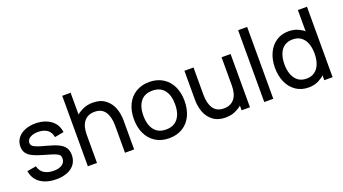

<svg xmlns="http://www.w3.org/2000/svg" viewBox="-56 -1178 3049 1708"><g transform="rotate(-20 1468.5 -324.0)"><path d="M255.4 22.5Q196.8 22.5 150.6 5.1Q104.5 -12.2 75.2 -45.4Q45.9 -78.6 36.1 -133.8L122.1 -148.4Q133.8 -101.1 169.7 -78.9Q205.6 -56.6 259.3 -56.6Q311 -56.6 339.8 -77.4Q368.7 -98.1 368.7 -133.8Q368.7 -153.8 359.6 -165.5Q350.6 -177.2 323 -188.2Q295.4 -199.2 231.4 -216.8Q164.1 -235.4 125.2 -254.2Q86.4 -272.9 69.3 -298.3Q52.2 -323.7 52.2 -360.8Q52.2 -404.8 77.1 -438.5Q102.1 -472.2 146.2 -490.5Q190.4 -508.8 246.6 -508.8Q302.7 -508.8 348.6 -490Q394.5 -471.2 422.6 -437Q450.7 -402.8 457 -350.6L370.6 -334.5Q362.3 -383.8 328.6 -406.7Q294.9 -429.7 241.2 -429.7Q210.4 -429.7 187 -421.1Q163.6 -412.6 151.1 -397.7Q138.7 -382.8 138.7 -363.8Q138.7 -347.2 148.9 -335.9Q159.2 -324.7 187.7 -313.5Q216.3 -302.2 273.9 -287.6Q343.3 -269.5 382.6 -250Q421.9 -230.5 439.5 -202.9Q457 -175.3 457 -134.3Q457 -86.9 432.6 -51Q408.2 -15.1 362.5 3.7Q316.9 22.5 255.4 22.5Z M994.6 9.3H908.2V-248Q908.2 -331.5 876 -378.7Q843.8 -425.8 777.3 -425.8Q712.9 -425.8 678 -382.6Q643.1 -339.4 643.1 -259.3V9.3H556.6V-657.7H636.2V-449.7Q646.5 -464.4 690.4 -486.1Q734.4 -507.8 789.6 -507.8Q861.8 -507.8 908 -472.4Q954.1 -437 974.4 -382.6Q994.6 -328.1 994.6 -267.1Z M1324.2 22.9Q1250 22.9 1195.6 -11.5Q1141.1 -45.9 1112.8 -106Q1084.5 -166 1084.5 -243.7Q1084.5 -321.3 1113.3 -381.6Q1142.1 -441.9 1196.5 -475.3Q1251 -508.8 1324.2 -508.8Q1398.4 -508.8 1453.1 -474.6Q1507.8 -440.4 1535.9 -380.6Q1564 -320.8 1564 -243.7Q1564 -165 1535.6 -104.7Q1507.3 -44.4 1452.6 -10.7Q1397.9 22.9 1324.2 22.9ZM1324.2 -59.6Q1374 -59.6 1407.2 -81.8Q1440.4 -104 1457.5 -145.3Q1474.6 -186.5 1474.6 -243.7Q1474.6 -330.6 1436.3 -378.7Q1397.9 -426.8 1324.2 -426.8Q1250 -426.8 1212.2 -377.9Q1174.3 -329.1 1174.3 -243.7Q1174.3 -186.5 1191.7 -144.8Q1209 -103 1241.9 -81.3Q1274.9 -59.6 1324.2 -59.6Z M1858.4 21.5Q1786.6 21.5 1740.5 -13.9Q1694.3 -49.3 1674.3 -103.5Q1654.3 -157.7 1654.3 -218.8V-495.1H1740.2V-238.3Q1740.2 -154.3 1772.2 -107.2Q1804.2 -60.1 1871.6 -60.1Q1936 -60.1 1970.9 -103.3Q2005.9 -146.5 2005.9 -226.6V-495.1H2091.3V9.3H2012.2V-36.6Q2002 -22 1957.8 -0.2Q1913.6 21.5 1858.4 21.5Z M2312 9.3H2226.6V-670.9H2312Z M2645 22.9Q2575.2 22.9 2524.2 -12.2Q2473.1 -47.4 2446.5 -107.7Q2419.9 -168 2419.9 -243.7Q2419.9 -318.4 2446.5 -378.7Q2473.1 -439 2523.7 -473.9Q2574.2 -508.8 2642.1 -508.8Q2694.3 -508.8 2735.1 -489.5Q2775.9 -470.2 2787.6 -455.6V-657.7H2873.5V9.3H2794.9V-37.6Q2784.2 -22.5 2741.7 0.2Q2699.2 22.9 2645 22.9ZM2651.9 -57.6Q2698.7 -57.6 2730.5 -80.6Q2762.2 -103.5 2778.6 -145.5Q2794.9 -187.5 2794.9 -243.7Q2794.9 -299.8 2778.6 -341.6Q2762.2 -383.3 2730.7 -405.8Q2699.2 -428.2 2653.3 -428.2Q2606 -428.2 2573.7 -405.3Q2541.5 -382.3 2525.6 -340.3Q2509.8 -298.3 2509.8 -243.7Q2509.8 -188.5 2526.4 -146.2Q2543 -104 2574.5 -80.8Q2606 -57.6 2651.9 -57.6Z"/></g></svg>

Font: Potro Sans Bangla SemiBold
Style: Regular
Weight: 600
Designer: Jayed Ahsan Saad
Foundry: Codepotro
Version: Potro Sans Bangla;Version 0.996;CodepotroFonts;